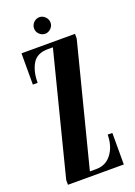

<svg xmlns="http://www.w3.org/2000/svg" viewBox="-158 -902 677 964"><g transform="rotate(-20 180.0 -420.0)"><path d="M30.5 0V-25.5L195.5 -674.5H168.5Q110 -674.5 86.2 -634.2Q62.5 -594 62.5 -533H37V-700H323V-675L157 -25.5H191Q243 -25.5 273.5 -66.5Q304 -107.5 304 -168.5H329V0ZM183.5 -751.5Q165.5 -751.5 152.2 -764.5Q139 -777.5 139 -795Q139 -813.5 152.2 -826.8Q165.5 -840 183.5 -840Q200 -840 213.5 -826.8Q227 -813.5 227 -795Q227 -777.5 213.5 -764.5Q200 -751.5 183.5 -751.5Z"/></g></svg>

Font: Imbue 50pt
Style: Bold
Weight: 700
Designer: Tyler Finck
Foundry: Etcetera Type Company
Version: Version 1.102; ttfautohint (v1.8.3)